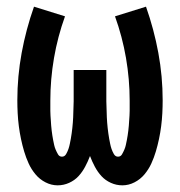

<svg xmlns="http://www.w3.org/2000/svg" viewBox="-20 -548 540 576"><path d="M153 8Q134 8 116.5 -1Q99 -10 86.5 -25Q74 -40 66 -57.5Q58 -75 52.5 -93.5Q47 -112 43 -131Q39 -150 36.5 -169.5Q34 -189 33 -208.5Q32 -228 32 -247Q32 -319 45 -389.5Q58 -460 82 -528L175 -499Q153 -438 142 -374Q131 -310 131 -246Q131 -238 131 -230.5Q131 -223 131 -215.5Q131 -208 131.5 -201Q132 -194 132.5 -186.5Q133 -179 133.5 -171.5Q134 -164 135 -156.5Q136 -149 137 -142Q138 -135 139.5 -127.5Q141 -120 142.5 -113Q144 -106 147 -99Q150 -92 154 -85Q158 -78 166 -78Q174 -78 178.5 -86Q183 -94 185.5 -101.5Q188 -109 189.5 -116.5Q191 -124 192.5 -132Q194 -140 195 -148Q196 -156 197 -164Q198 -172 198.5 -180Q199 -188 199.5 -196Q200 -204 200 -212Q200 -220 200.5 -228Q201 -236 201 -244Q201 -252 201 -260V-338H299V-260Q299 -252 299 -244Q299 -236 299.5 -228Q300 -220 300 -212Q300 -204 300.5 -196Q301 -188 301.5 -180Q302 -172 303 -164Q304 -156 305 -148Q306 -140 307.5 -132Q309 -124 310.5 -116.5Q312 -109 314.5 -101.5Q317 -94 321.5 -86Q326 -78 334 -78Q342 -78 346 -85Q350 -92 353 -99Q356 -106 357.5 -113Q359 -120 360.5 -127.5Q362 -135 363 -142Q364 -149 365 -156.5Q366 -164 366.5 -171.5Q367 -179 367.5 -186.5Q368 -194 368.5 -201Q369 -208 369 -215.5Q369 -223 369 -230.5Q369 -238 369 -246Q369 -310 358 -374Q347 -438 325 -499L418 -528Q442 -460 455 -389.5Q468 -319 468 -247Q468 -228 467 -208.5Q466 -189 463.5 -169.5Q461 -150 457 -131Q453 -112 447.5 -93.5Q442 -75 434 -57.5Q426 -40 413.5 -25Q401 -10 383.5 -1Q366 8 347 8Q329 8 312.5 0.5Q296 -7 284.5 -19.5Q273 -32 264.5 -48Q256 -64 250 -80Q244 -64 235.5 -48Q227 -32 215.5 -19.5Q204 -7 187.5 0.5Q171 8 153 8Z"/></svg>

Font: Iosevka Term Semibold
Style: Regular
Weight: 600
Monospace: yes
Designer: Belleve Invis
Foundry: Belleve Invis
Version: Version 31.4.0